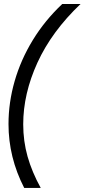

<svg xmlns="http://www.w3.org/2000/svg" viewBox="-20 -752 413 937"><path d="M98.1 165Q21.5 16.1 21.5 -146.5Q21.5 -252 51.5 -356.2Q81.5 -460.4 140.1 -556.4Q198.7 -652.3 283.7 -732.4H373Q232.4 -598.6 162.8 -446.5Q93.3 -294.4 93.3 -145.5Q93.3 -63.5 114.5 11.7Q135.7 86.9 178.7 165Z"/></svg>

Font: Schibsted Grotesk
Style: Italic
Weight: 400
Italic angle: -12°
Designer: Bakken & Baeck AS, Henrik Kongsvoll
Foundry: Schibsted ASA
Version: Version 1.100; ttfautohint (v1.8.4.7-5d5b);gftools[0.9.25]